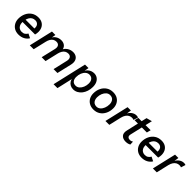

<svg xmlns="http://www.w3.org/2000/svg" viewBox="315 -2104 3775 3775"><g transform="rotate(45 2203.0 -216.5)"><path d="M268 9Q200 9 150.5 -20.5Q101 -50 74 -100.5Q47 -151 47 -214Q47 -295 79 -362Q111 -429 170.5 -469Q230 -509 313 -509Q376 -509 420.5 -483.5Q465 -458 488.5 -412.5Q512 -367 512 -307Q512 -287 509 -266Q506 -245 500 -224H110L111 -298H440L403 -272Q406 -285 407.5 -296Q409 -307 409 -318Q409 -351 397 -375Q385 -399 362 -412.5Q339 -426 308 -426Q265 -426 235 -407.5Q205 -389 186.5 -357Q168 -325 160 -287Q152 -249 152 -210Q152 -170 167.5 -139Q183 -108 211 -91Q239 -74 277 -74Q321 -74 349.5 -94Q378 -114 396 -146L483 -102Q453 -51 397.5 -21Q342 9 268 9Z M578 0 694 -500H790L767 -369L758 -377Q779 -441 830.5 -475.5Q882 -510 947 -510Q999 -510 1036 -486Q1073 -462 1088 -416Q1103 -370 1087 -304L1016 0H908L978 -297Q992 -357 970 -389.5Q948 -422 900 -422Q860 -422 830 -403.5Q800 -385 780 -351Q760 -317 749 -269L686 0ZM1239 0 1308 -297Q1322 -356 1300 -389Q1278 -422 1231 -422Q1191 -422 1161 -404Q1131 -386 1110.5 -351.5Q1090 -317 1078 -268L1070 -360Q1097 -434 1153 -472Q1209 -510 1276 -510Q1329 -510 1366.5 -485.5Q1404 -461 1418.5 -415Q1433 -369 1418 -304L1347 0Z M1449 210 1613 -500H1710L1684 -357L1672 -353Q1690 -425 1742.5 -466.5Q1795 -508 1864 -508Q1913 -508 1952 -483Q1991 -458 2013 -411.5Q2035 -365 2035 -299Q2035 -236 2017 -180Q1999 -124 1966.5 -81.5Q1934 -39 1889 -14.5Q1844 10 1792 10Q1746 10 1709.5 -9Q1673 -28 1651 -64Q1629 -100 1628 -151L1644 -171L1557 210ZM1775 -75Q1820 -75 1854.5 -105.5Q1889 -136 1909 -185.5Q1929 -235 1929 -292Q1929 -334 1915 -363Q1901 -392 1876 -407.5Q1851 -423 1817 -423Q1772 -423 1737 -393.5Q1702 -364 1682 -314Q1662 -264 1662 -203Q1662 -146 1690.5 -110.5Q1719 -75 1775 -75Z M2353 9Q2283 9 2232 -21Q2181 -51 2154.5 -102Q2128 -153 2128 -215Q2128 -299 2160.5 -365.5Q2193 -432 2252 -470.5Q2311 -509 2390 -509Q2462 -509 2512 -479.5Q2562 -450 2588.5 -399Q2615 -348 2615 -286Q2615 -202 2582 -135Q2549 -68 2491 -29.5Q2433 9 2353 9ZM2356 -74Q2400 -74 2434.5 -103.5Q2469 -133 2488.5 -182.5Q2508 -232 2508 -289Q2508 -348 2478 -387Q2448 -426 2387 -426Q2343 -426 2309 -396.5Q2275 -367 2255 -318.5Q2235 -270 2235 -211Q2235 -173 2248.5 -141.5Q2262 -110 2289 -92Q2316 -74 2356 -74Z M2681 0 2797 -500H2890L2869 -358L2860 -369Q2883 -433 2931.5 -471.5Q2980 -510 3038 -510Q3053 -510 3065 -507.5Q3077 -505 3086 -500L3056 -405Q3047 -410 3034.5 -412.5Q3022 -415 3004 -415Q2970 -415 2939.5 -398.5Q2909 -382 2885.5 -347.5Q2862 -313 2849 -259L2789 0Z M3248 8Q3172 8 3132 -36Q3092 -80 3111 -163L3213 -611L3330 -643L3218 -162Q3208 -116 3228 -95.5Q3248 -75 3283 -75Q3305 -75 3321.5 -81Q3338 -87 3351 -96L3355 -19Q3331 -4 3304 2Q3277 8 3248 8ZM3075 -416 3095 -500H3438L3417 -416Z M3691 9Q3623 9 3573.5 -20.5Q3524 -50 3497 -100.5Q3470 -151 3470 -214Q3470 -295 3502 -362Q3534 -429 3593.5 -469Q3653 -509 3736 -509Q3799 -509 3843.5 -483.5Q3888 -458 3911.5 -412.5Q3935 -367 3935 -307Q3935 -287 3932 -266Q3929 -245 3923 -224H3533L3534 -298H3863L3826 -272Q3829 -285 3830.5 -296Q3832 -307 3832 -318Q3832 -351 3820 -375Q3808 -399 3785 -412.5Q3762 -426 3731 -426Q3688 -426 3658 -407.5Q3628 -389 3609.5 -357Q3591 -325 3583 -287Q3575 -249 3575 -210Q3575 -170 3590.5 -139Q3606 -108 3634 -91Q3662 -74 3700 -74Q3744 -74 3772.5 -94Q3801 -114 3819 -146L3906 -102Q3876 -51 3820.5 -21Q3765 9 3691 9Z M4001 0 4117 -500H4210L4189 -358L4180 -369Q4203 -433 4251.5 -471.5Q4300 -510 4358 -510Q4373 -510 4385 -507.5Q4397 -505 4406 -500L4376 -405Q4367 -410 4354.5 -412.5Q4342 -415 4324 -415Q4290 -415 4259.5 -398.5Q4229 -382 4205.5 -347.5Q4182 -313 4169 -259L4109 0Z"/></g></svg>

Font: Kantumruy Pro Medium
Style: Italic
Weight: 500
Italic angle: -13°
Designer: Sovichet Tep
Foundry: Sovichet Tep
Version: Version 1.002